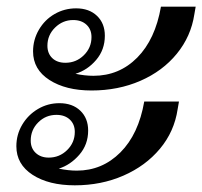

<svg xmlns="http://www.w3.org/2000/svg" viewBox="-20 -567 606 575"><path d="M79 -413Q79 -448 96.5 -478Q114 -508 143.5 -525Q173 -542 208 -542Q247 -542 270.5 -519.5Q294 -497 294 -460Q294 -418 268 -387.5Q242 -357 206 -346Q234 -340 260 -340Q337 -340 391 -394.5Q445 -449 462 -547H566L562 -524Q552 -458 509.5 -406Q467 -354 400.5 -325Q334 -296 254 -296Q177 -296 128 -327.5Q79 -359 79 -413ZM254 -456Q254 -479 239 -493Q224 -507 199 -507Q168 -507 145 -484.5Q122 -462 122 -430Q122 -407 136.5 -393Q151 -379 176 -379Q208 -379 231 -401.5Q254 -424 254 -456ZM29 -129Q29 -164 46.5 -193.5Q64 -223 93.5 -240.5Q123 -258 158 -258Q197 -258 220.5 -235.5Q244 -213 244 -176Q244 -134 217.5 -103.5Q191 -73 156 -62Q185 -56 210 -56Q286 -56 340.5 -110.5Q395 -165 412 -263H516L512 -240Q502 -173 459 -121.5Q416 -70 349.5 -41Q283 -12 204 -12Q126 -12 77.5 -43.5Q29 -75 29 -129ZM204 -172Q204 -195 189 -209Q174 -223 149 -223Q117 -223 94.5 -200.5Q72 -178 72 -146Q72 -123 87 -109Q102 -95 126 -95Q158 -95 181 -117.5Q204 -140 204 -172Z"/></svg>

Font: Fahkwang SemiBold
Style: Italic
Weight: 600
Italic angle: -10°
Version: Version 1.000; ttfautohint (v1.6)